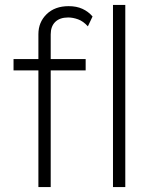

<svg xmlns="http://www.w3.org/2000/svg" viewBox="-20 -760 604 780"><path d="M136 0V-474H35V-520H136V-621Q136 -670 169.5 -702.5Q203 -735 259 -735Q291 -735 315 -724Q339 -713 356 -693L337 -653Q318 -674 297 -681.5Q276 -689 257 -689Q223 -689 204.5 -671Q186 -653 186 -620V-520H328V-474H186V0ZM439 0V-740H489V0Z"/></svg>

Font: Lexend Deca ExtraLight
Style: Regular
Weight: 200
Designer: Bonnie Shaver-Troup, Thomas Jockin
Foundry: Lexend
Version: Version 1.008; ttfautohint (v1.8.4.7-5d5b)